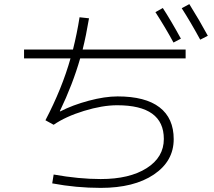

<svg xmlns="http://www.w3.org/2000/svg" viewBox="-20 -869 1040 934"><path d="M736 -810 772 -830Q810 -772 860 -681L824 -662Q785 -734 736 -810ZM864 -829 901 -849Q951 -769 991 -695L954 -676Q906 -764 864 -829ZM97 -585V-628H335Q355 -708 367 -785L413 -780Q399 -696 382 -628H883V-585H370Q334 -459 271 -328L273 -327Q333 -358 411.5 -379Q490 -400 552 -400Q687 -400 756 -347Q825 -294 825 -192Q825 -85 728.5 -20Q632 45 470 45Q350 45 234 23L241 -20Q364 2 470 2Q610 2 693.5 -51Q777 -104 777 -193Q777 -357 550 -357Q478 -357 388.5 -329.5Q299 -302 241 -262L201 -284Q282 -439 323 -585Z"/></svg>

Font: M PLUS 1p Light
Style: Regular
Weight: 300
Version: Version 1.061